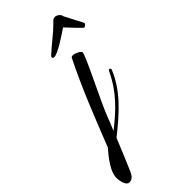

<svg xmlns="http://www.w3.org/2000/svg" viewBox="-499 -648 1047 1047"><g transform="rotate(-45 24.0 -125.0)"><path d="M78 -365C-2 -205 -67 -37 -129 120C-205 206 -213 248 -213 270C-213 302 -201 338 -181 338C-159 338 -147 325 -136 302C-129 287 -90 194 -58 116C54 27 139 -51 185 -162C186 -164 187 -166 187 -168C187 -173 183 -177 179 -177C176 -177 172 -174 170 -169C118 -59 46 8 -43 78C-28 41 -16 13 -14 6C20 -85 139 -313 141 -344C141 -354 109 -371 91 -371C85 -371 80 -369 78 -365ZM260 -453C252 -471 235 -499 206 -557C204 -576 183 -588 171 -588C155 -588 151 -580 142 -571C96 -525 61 -503 8 -454C4 -450 2 -447 2 -443C2 -439 6 -435 14 -435C41 -435 123 -489 161 -516C254 -417 241 -434 244 -434C250 -434 261 -442 261 -450C261 -451 260 -452 260 -453Z"/></g></svg>

Font: Mervale Script
Style: Regular
Weight: 400
Designer: Astigmatic (AOETI)
Foundry: Astigmatic (AOETI)
Version: Version 1.000